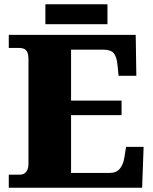

<svg xmlns="http://www.w3.org/2000/svg" viewBox="-20 -877 715 897"><path d="M21 0V-61H72Q86 -61 95 -67.5Q104 -74 108.5 -85Q113 -96 113 -110V-599Q113 -623 107 -634.5Q101 -646 91 -649.5Q81 -653 70 -653H21V-714H614L617 -523H534L529 -573Q525 -613 511 -629Q497 -645 462 -645H312V-407H548V-339H312V-69H491Q523 -69 539.5 -88.5Q556 -108 561 -141L569 -191H651L644 0ZM192 -764V-857H482V-764Z"/></svg>

Font: Noto Serif Kannada Black
Style: Regular
Weight: 900
Version: Version 2.003